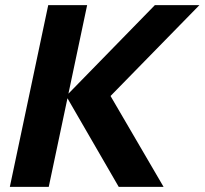

<svg xmlns="http://www.w3.org/2000/svg" viewBox="-20 -730 799 750"><path d="M443.8 0 238.4 -355H411.8L619 0ZM18.4 0 168.4 -710H320.4L170.4 0ZM238.4 -355 585 -710H759L411.8 -355Z"/></svg>

Font: Geist
Style: Italic
Weight: 400
Italic angle: -12°
Designer: Basement.studio, Andrés Briganti, Mateo Zaragoza
Foundry: Basement.studio, Vercel, Andrés Briganti, Guido Ferreyra, Mateo Zaragoza
Version: Version 1.500